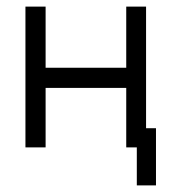

<svg xmlns="http://www.w3.org/2000/svg" viewBox="-20 -495 580 581"><path d="M452 -107V66H394V-49H362V-229H118V-49H57V-475H118V-290H362V-475H422V-107Z"/></svg>

Font: 3270 Nerd Font Mono
Style: Regular
Weight: 400
Monospace: yes
Version: Version 3.0.1;Nerd Fonts 3.0.0